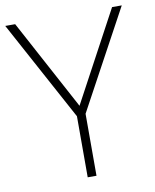

<svg xmlns="http://www.w3.org/2000/svg" viewBox="-81 -777 679 839"><g transform="rotate(-10 258.5 -357.0)"><path d="M259 -314 44 -714H0L240 -271V0H279V-275L517 -714H474Z"/></g></svg>

Font: Noto Sans Ethiopic ExtraLight
Style: Regular
Weight: 200
Designer: Monotype Design Team
Foundry: Monotype Imaging Inc.
Version: Version 2.102